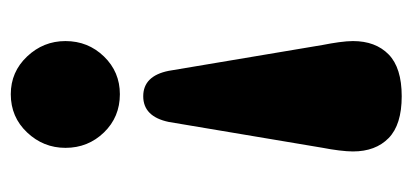

<svg xmlns="http://www.w3.org/2000/svg" viewBox="-234 -554 802 374"><g transform="rotate(90 167.0 -367.0)"><path d="M167.5 -748.5Q223 -748.5 249 -723Q275 -697.5 275 -653.5Q275 -642.5 273 -626.2Q271 -610 268 -595L217.5 -294.5Q207 -245 167.5 -245Q128 -245 118 -294.5L67.5 -595Q64.5 -610 62.2 -626.2Q60 -642.5 60 -653.5Q60 -697.5 86 -723Q112 -748.5 167.5 -748.5ZM163.5 13Q120 13 90 -18.8Q60 -50.5 60 -93.5Q60 -137.5 90 -168.5Q120 -199.5 163.5 -199.5Q208 -199.5 238 -168.5Q268 -137.5 268 -93.5Q268 -50.5 238 -18.8Q208 13 163.5 13Z"/></g></svg>

Font: Fraunces 9pt SuperSoft
Style: Bold
Weight: 700
Version: Version 1.000;[b76b70a41]